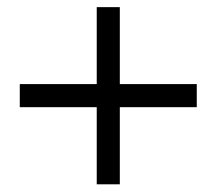

<svg xmlns="http://www.w3.org/2000/svg" viewBox="-20 -542 591 524"><path d="M307 -312.5H517V-249.5H307V-39H244V-249.5H34V-312.5H244V-522.5H307Z"/></svg>

Font: Overused Grotesk Book
Style: Regular
Weight: 375
Version: Version 0.004